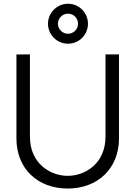

<svg xmlns="http://www.w3.org/2000/svg" viewBox="-20 -1018 742 1052"><path d="M351 15C515.5 15 632 -94.5 632 -260V-720H558V-269.5C558 -120 444.5 -54.5 351 -54.5C258.5 -54.5 144 -119.5 144 -269.5V-720L70 -719.5V-260C70 -93.5 186.5 15 351 15ZM243 -888C243 -827.5 292.5 -778.5 352.5 -778.5C413.5 -778.5 462 -827.5 462 -888C462 -948 413.5 -997.5 352.5 -997.5C292.5 -997.5 243 -948 243 -888ZM297.5 -888C297.5 -918.5 322.5 -943 352.5 -943C383.5 -943 407.5 -918.5 407.5 -888C407.5 -858 383.5 -833 352.5 -833C322.5 -833 297.5 -858 297.5 -888Z"/></svg>

Font: Eudonet
Style: Regular
Weight: 400
Designer: Mikhail Sharanda
Foundry: Mikhail Sharanda
Version: Version 4.503;Glyphs 3.1.2 (3151)